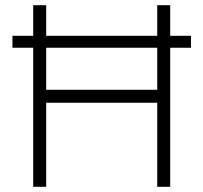

<svg xmlns="http://www.w3.org/2000/svg" viewBox="-20 -720 784 740"><path d="M108 0V-536H28V-582H108V-700H158V-582H586V-700H636V-582H716V-536H636V0H586V-324H158V0ZM158 -374H586V-536H158Z"/></svg>

Font: Lexend ExtraLight
Style: Regular
Weight: 200
Designer: Bonnie Shaver-Troup, Thomas Jockin
Foundry: Lexend
Version: Version 1.007; ttfautohint (v1.8.3)